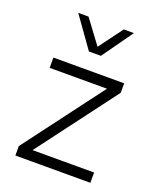

<svg xmlns="http://www.w3.org/2000/svg" viewBox="-131 -778 712 859"><g transform="rotate(20 225.0 -348.0)"><path d="M46 0V-45L329 -421H56V-470H393V-425L110 -49H403V0ZM196 -550 92 -696H141L225 -583L309 -696H357L253 -550Z"/></g></svg>

Font: Celebes Light
Style: Regular
Weight: 300
Designer: Anugrah Pasau
Foundry: Lafontype
Version: Version 1.000; ttfautohint (v1.8.4)